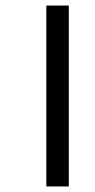

<svg xmlns="http://www.w3.org/2000/svg" viewBox="-20 -674 342 692"><path d="M147 -2V-654H228V-2Z"/></svg>

Font: Noto Sans Tamil UI Condensed
Style: Regular
Weight: 400
Width: 3
Designer: Jelle Bosma - Monotype Design Team
Foundry: Monotype Imaging Inc.
Version: Version 2.004